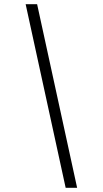

<svg xmlns="http://www.w3.org/2000/svg" viewBox="-20 -780 493 921"><path d="M295 121H350L158 -760H103Z"/></svg>

Font: Noto Serif Devanagari Condensed Medium
Style: Regular
Weight: 500
Width: 3
Designer: Universal Thirst, Indian Type Foundry and the Monotype Design Team
Foundry: Monotype Imaging Inc.
Version: Version 2.004